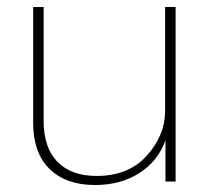

<svg xmlns="http://www.w3.org/2000/svg" viewBox="-20 -520 600 550"><path d="M252 10Q169 10 122 -36Q75 -82 75 -168V-500H105V-174Q105 -97 144.5 -56.5Q184 -16 257 -16Q348 -16 400.5 -74Q453 -132 453 -203V-500H483V0H454V-118Q433 -59 379.5 -24.5Q326 10 252 10Z"/></svg>

Font: Human Sans ExtraLight
Style: Regular
Weight: 200
Designer: Tim Radville
Foundry: Continuum
Version: Version 1.000;FEAKit 1.0